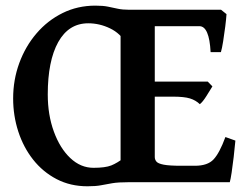

<svg xmlns="http://www.w3.org/2000/svg" viewBox="-20 -650 883 685"><path d="M788.1 -599.6Q787.1 -583 783.7 -555.7Q780.3 -528.3 776.1 -502.4Q772 -476.6 768.1 -463.9H731.4Q726.6 -556.6 691.4 -556.6H506.8L521 -615.2H768.6ZM737.8 -341.8Q729.5 -328.1 716.3 -307.1Q703.1 -286.1 692.9 -278.3Q678.2 -292.5 657.7 -298.8Q637.2 -305.2 596.2 -305.2H500L511.2 -358.9H721.2ZM819.8 -148.4Q817.4 -120.6 813.7 -89.6Q810.1 -58.6 806.4 -34.2Q802.7 -9.8 799.8 0H343.3V-35.6Q410.2 -48.8 410.2 -65.4V-549.3Q410.2 -555.2 394.3 -564Q378.4 -572.8 343.3 -579.6V-615.2H521H603V-579.6Q569.8 -572.8 551 -569.6Q532.2 -566.4 532.2 -560.1V-89.8Q532.2 -80.6 538.1 -73.5Q543.9 -66.4 564 -62.5Q584 -58.6 627 -58.6H675.3Q720.7 -58.6 741.9 -81.3Q763.2 -104 784.2 -161.1ZM431.2 -493.2Q410.2 -530.8 372.6 -548.8Q335 -566.9 294.9 -566.9Q225.1 -566.9 187.7 -499.8Q150.4 -432.6 150.4 -313Q150.4 -240.2 172.1 -180.7Q193.8 -121.1 230.7 -86.2Q267.6 -51.3 313.5 -51.3Q355.5 -51.3 377 -59.8Q398.4 -68.4 423.8 -87.9Q440.4 -72.8 443.4 -52Q446.3 -31.2 443.6 -15.6Q440.9 0 440.9 0Q401.9 0 380.4 3.7Q358.9 7.3 340.3 11Q321.8 14.6 292 14.6Q231 14.6 181.9 -11Q132.8 -36.6 98.1 -80.6Q63.5 -124.5 45.2 -180.9Q26.9 -237.3 26.9 -298.8Q26.9 -365.2 48.8 -425Q70.8 -484.9 110.4 -531Q149.9 -577.1 203.4 -603.5Q256.8 -629.9 320.3 -629.9Q347.7 -629.9 365.5 -626.2Q383.3 -622.6 400.1 -618.9Q417 -615.2 440.9 -615.2Q438.5 -607.9 436.5 -588.4Q434.6 -568.8 433.3 -546.9Q432.1 -524.9 431.6 -509Q431.2 -493.2 431.2 -493.2Z"/></svg>

Font: Gentium Plus
Style: Bold
Weight: 700
Designer: Victor Gaultney, Annie Olsen, Iska Routamaa, Becca Hirsbrunner
Foundry: SIL International
Version: Version 6.101